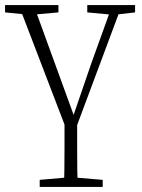

<svg xmlns="http://www.w3.org/2000/svg" viewBox="-21 -497 561 759"><path d="M245 24 53 -477H112L278 -21L257 -5L338 -241L423 -477H461L274 24ZM-1 -448V-477H210V-448L109 -439H89ZM136 242V214L251 204H267L385 214V242ZM324 -448V-477H513V-448L435 -439H420ZM232 242Q233 212 233.5 172.5Q234 133 234 85Q234 37 234 -20H284Q284 36 284 84.5Q284 133 284.5 172.5Q285 212 286 242Z"/></svg>

Font: Source Serif 4 18pt Light
Style: Regular
Weight: 300
Designer: Frank Grießhammer
Foundry: Adobe Systems Incorporated
Version: Version 4.004;hotconv 1.0.116;makeotfexe 2.5.65601